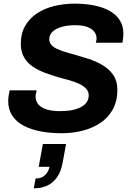

<svg xmlns="http://www.w3.org/2000/svg" viewBox="-20 -718 719 1052"><path d="M319 12Q257 12 203.5 2Q150 -8 110 -29Q70 -50 47.5 -84Q25 -118 25 -165Q25 -179 27.5 -195Q30 -211 33 -223H181Q179 -216 177 -206.5Q175 -197 175 -189Q175 -163 191 -145Q207 -127 237 -118Q267 -109 308 -109Q347 -109 376 -115Q405 -121 425 -132Q445 -143 455.5 -159Q466 -175 466 -196Q466 -217 452 -232Q438 -247 415 -258Q392 -269 363 -277.5Q334 -286 302 -294Q265 -305 228 -318.5Q191 -332 160.5 -352.5Q130 -373 112 -403.5Q94 -434 94 -478Q94 -535 118 -576.5Q142 -618 183 -645Q224 -672 277.5 -685Q331 -698 388 -698Q446 -698 494.5 -688.5Q543 -679 579.5 -659Q616 -639 636 -607.5Q656 -576 656 -533Q656 -524 655 -513Q654 -502 651 -484H505Q508 -494 508.5 -499Q509 -504 509 -507Q509 -540 479 -560Q449 -580 394 -580Q350 -580 317.5 -570.5Q285 -561 267.5 -544Q250 -527 250 -503Q250 -486 260 -473.5Q270 -461 288.5 -452Q307 -443 331.5 -435Q356 -427 384 -420Q423 -409 465 -395.5Q507 -382 543 -360.5Q579 -339 601 -306.5Q623 -274 623 -227Q623 -163 597.5 -117.5Q572 -72 528.5 -43.5Q485 -15 431 -1.5Q377 12 319 12ZM165 314 175 260Q208 260 227 241.5Q246 223 251 196H192L215 71H342L324 169Q315 222 292 254Q269 286 236.5 300Q204 314 165 314Z"/></svg>

Font: Archivo SemiBold
Style: Bold Italic
Weight: 700
Italic angle: -10°
Version: Version 2.001